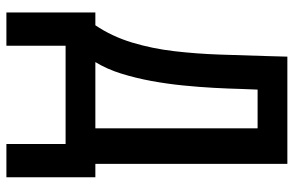

<svg xmlns="http://www.w3.org/2000/svg" viewBox="-179 -554 918 600"><g transform="rotate(90 280.0 -254.0)"><path d="M19 185V-93H59Q94 -145 113 -208Q132 -271 140 -340Q148 -409 150.5 -480.5Q153 -552 155 -621L157 -693H492V-93H534V185H430V0H123V185ZM174 -93H381V-600H260L258 -549Q257 -509 254.5 -463Q252 -417 247 -367Q242 -317 233 -268Q224 -219 210 -174Q196 -129 174 -93Z"/></g></svg>

Font: Ubuntu Sans Mono Medium
Style: Regular
Weight: 500
Monospace: yes
Designer: Dalton Maag Ltd
Foundry: Dalton Maag Ltd
Version: Version 1.006